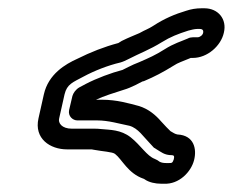

<svg xmlns="http://www.w3.org/2000/svg" viewBox="-20 -493 563 464"><path d="M463 -423C470 -423 472 -419 471 -414C470 -408 463 -403 458 -403H447C443 -403 437 -402 434 -400C418 -393 400 -388 378 -374C356 -360 340 -353 317 -343C298 -336 279 -325 276 -324C249 -317 214 -304 187 -290C182 -287 181 -287 172 -282C163 -277 157 -268 155 -261L147 -227C144 -212 156 -202 167 -202H215C242 -202 268 -194 293 -189C314 -183 327 -162 341 -148L352 -136C354 -135 356 -134 357 -133C369 -126 377 -118 395 -118C400 -118 402 -116 400 -108C397 -99 395 -99 389 -99H381C375 -99 370 -100 366 -102C362 -105 359 -107 354 -109C335 -116 320 -142 296 -161C272 -180 245 -179 226 -181C217 -182 213 -182 210 -182H154C129 -182 120 -196 123 -207L136 -265C142 -290 156 -294 182 -308C208 -322 241 -335 271 -342C278 -344 284 -347 290 -350C317 -364 342 -373 371 -391C392 -404 410 -411 435 -419C442 -421 451 -423 456 -423ZM474 -473H467C454 -473 442 -471 430 -467C403 -459 377 -448 351 -431C337 -422 333 -422 317 -413C306 -408 292 -403 274 -394C271 -392 269 -391 266 -389C232 -380 199 -367 167 -351C138 -338 97 -314 86 -265L73 -207C62 -158 101 -132 142 -132H198C201 -132 203 -132 207 -131C228 -127 252 -126 258 -121C275 -108 289 -74 327 -61C328 -61 327 -61 329 -60C340 -52 356 -49 369 -49H376C413 -47 442 -78 449 -106C456 -133 449 -166 409 -168C403 -169 399 -172 392 -176L382 -186C377 -191 374 -195 369 -200C357 -214 339 -230 315 -237C292 -243 263 -252 226 -252H212C231 -261 257 -269 279 -276C297 -281 320 -294 324 -296C325 -296 327 -297 328 -297C354 -308 373 -318 399 -334C411 -342 420 -344 441 -353H446C481 -353 514 -382 521 -414C529 -447 507 -473 474 -473Z"/></svg>

Font: Electronic
Style: OutlineIt
Weight: 700
Version: Version 1.011